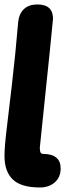

<svg xmlns="http://www.w3.org/2000/svg" viewBox="-47 -830 341 858"><path d="M130.9 -169.9Q130.9 -155.3 134.3 -148.7Q137.7 -142.1 147 -142.1Q184.6 -142.1 204.3 -125.7Q224.1 -109.4 224.1 -78.1Q224.1 -38.1 197.8 -15.1Q171.4 7.8 131.8 7.8Q47.4 7.8 10.3 -27.8Q-26.9 -63.5 -26.9 -132.8Q-26.9 -172.9 -18.3 -244.1Q-9.8 -315.4 6.1 -450.9Q22 -586.4 34.2 -731Q38.1 -769 60.1 -789.6Q82 -810.1 120.1 -810.1Q189.9 -810.1 189.9 -746.1Q189.9 -735.8 130.9 -169.9Z"/></svg>

Font: BPreplay
Style: Bold Italic
Weight: 700
Italic angle: -6°
Designer: Magenta/George Triantafyllakos
Foundry: Magenta/George Triantafyllakos
Version: Version 1.00